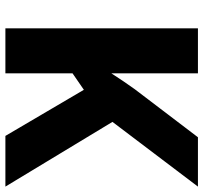

<svg xmlns="http://www.w3.org/2000/svg" viewBox="-41 -713 754 712"><g transform="rotate(90 336.0 -357.0)"><path d="M672 0 432 -397 672 -714H489L311 -480Q296 -459 281 -437Q266 -415 252 -393V-714H85V0H252V-249L313 -291L484 0Z"/></g></svg>

Font: Noto Sans UI Extra
Style: Regular
Weight: 800
Designer: Monotype Design Team
Foundry: Monotype Imaging Inc.
Version: Version 1.901